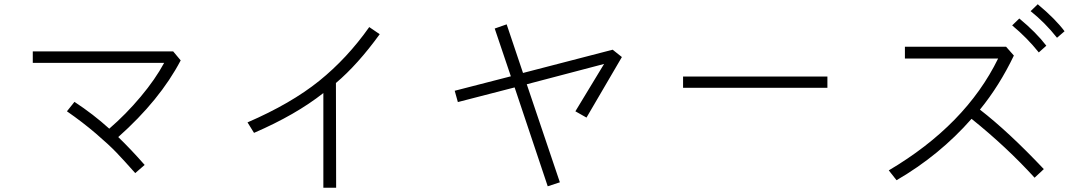

<svg xmlns="http://www.w3.org/2000/svg" viewBox="-20 -843 5040 895"><path d="M292 -324.2 327.1 -368.2Q415 -310.5 489.3 -243.2Q567.4 -310.5 635.7 -392.1Q704.1 -473.6 745.1 -549.8H132.8V-603.5H787.1L822.3 -561.5Q725.6 -377 531.2 -204.1Q590.8 -146.5 654.3 -74.2L610.4 -36.1Q556.6 -96.7 522.5 -132.3Q488.3 -168 426.8 -220.7Q365.2 -273.4 292 -324.2Z M1133.8 -272.5Q1336.9 -360.4 1467.8 -465.8Q1598.6 -571.3 1701.2 -716.8L1750 -683.6Q1647.5 -542 1545.9 -456.1L1546.9 32.2H1487.3V-409.2Q1358.4 -307.6 1164.1 -223.6Z M2286.1 -710 2341.8 -729.5 2418 -502.9 2835.9 -611.3 2878.9 -577.1 2713.9 -294.9 2662.1 -324.2 2795.9 -544.9 2435.5 -450.2 2589.8 6.8 2533.2 25.4 2378.9 -435.5 2114.3 -367.2 2099.6 -419.9 2361.3 -487.3Z M3164.1 -433.6V-486.3H3836.9V-433.6Z M4123 -48.8Q4481.4 -260.7 4632.8 -570.3H4198.2V-625H4669.9L4706.1 -584Q4638.7 -443.4 4547.9 -332Q4681.6 -228.5 4845.7 -54.7L4802.7 -14.6Q4671.9 -158.2 4508.8 -289.1Q4359.4 -119.1 4159.2 -2.9ZM4784.2 -791 4817.4 -823.2Q4899.4 -754.9 4942.4 -697.3L4907.2 -667Q4851.6 -737.3 4784.2 -791ZM4698.2 -724.6 4731.4 -756.8Q4809.6 -692.4 4857.4 -629.9L4822.3 -598.6Q4767.6 -667 4698.2 -724.6Z"/></svg>

Font: Gothic A1 Light
Style: Regular
Weight: 300
Version: Version 2.50